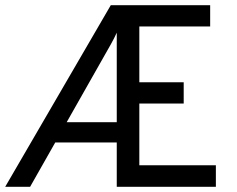

<svg xmlns="http://www.w3.org/2000/svg" viewBox="-34 -720 915 740"><path d="M-14 0 393 -700H776V-618H503V-403H674V-321H503V-83H798V0H416V-171H179L82 0ZM223 -249H416V-594Q411 -583 405 -571.2Q399 -559.5 392.5 -548Q386 -536.5 380 -526Z"/></svg>

Font: Undotted
Style: Regular
Weight: 400
Designer: Delve Withrington, Dave Bailey, Thomas Jockin
Foundry: Delve Fonts LLC
Version: Version 4.000